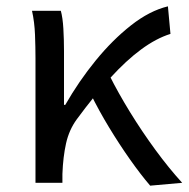

<svg xmlns="http://www.w3.org/2000/svg" viewBox="-20 -577 595 606"><path d="M92 0V-394Q92 -427 90.5 -467Q89 -507 81 -543H172Q178 -521 180 -486.5Q182 -452 182 -416V-246H186Q229 -321 282 -386Q335 -451 393.5 -497Q452 -543 510 -557L518 -470Q473 -456 425.5 -421Q378 -386 328 -331Q278 -276 222 -200Q198 -167 188.5 -124.5Q179 -82 177 -28V0ZM454 9Q424 -26 390.5 -73.5Q357 -121 324.5 -174.5Q292 -228 266 -281L326 -338Q353 -284 390.5 -223Q428 -162 470.5 -104Q513 -46 555 0Z"/></svg>

Font: Noto Sans KR
Style: Regular
Weight: 400
Designer: Ryoko NISHIZUKA  (kana, bopomofo & ideographs); Paul D. Hunt (Latin, Greek & Cyrillic); Sandoll Communications , Soo-you
Foundry: Adobe
Version: Version 2.004-H2;hotconv 1.0.118;makeotfexe 2.5.65603